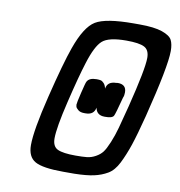

<svg xmlns="http://www.w3.org/2000/svg" viewBox="-76 -717 744 794"><g transform="rotate(10 296.5 -319.5)"><path d="M90.8 -78.1Q90.8 -140.1 127 -287.1Q163.1 -434.1 187 -501Q220.2 -595.2 262.7 -621.1Q305.2 -647 421.9 -647H446.8Q508.8 -647 542 -635.5Q575.2 -624 584 -606.9Q592.8 -589.8 592.8 -561Q592.8 -496.1 538.1 -278.8Q517.1 -196.8 502 -151.9Q486.8 -106.9 469 -71.5Q451.2 -36.1 426 -21.5Q400.9 -6.8 369.9 0Q338.9 6.8 288.1 7.8H241.2Q155.3 7.8 123 -10.3Q90.8 -28.3 90.8 -78.1ZM182.1 -122.1Q182.1 -87.9 204.6 -77.4Q227.1 -66.9 279.8 -66.9Q309.6 -66.9 327.9 -68.8Q346.2 -70.8 364 -80.8Q381.8 -90.8 391.8 -104Q401.9 -117.2 414.3 -147Q426.8 -176.8 436.3 -211.4Q445.8 -246.1 460.9 -305.2Q502 -469.2 502 -516.1Q502 -549.3 480.5 -560.5Q459 -571.8 404.8 -571.8Q330.6 -571.8 304.2 -548.3Q277.8 -524.9 254.9 -451.2Q235.8 -391.1 209 -279.1Q182.1 -167 182.1 -122.1ZM247.1 -274.9Q247.1 -282.7 257.6 -326.4Q268.1 -370.1 271 -375Q279.8 -393.1 311 -393.1Q322.3 -393.1 328.6 -391.6Q335 -390.1 342 -382.6Q349.1 -375 352.1 -360.8Q356.9 -391.6 393.1 -392.1Q394 -392.1 396.5 -392.6Q398.9 -393.1 399.9 -393.1Q436 -393.1 436 -359.9Q436 -354 435.1 -347.9Q434.1 -341.8 432.1 -337.9L431.2 -335Q413.1 -265.1 408.2 -256.8Q401.4 -245.6 372.1 -246.1H370.1Q336.9 -246.1 331.1 -276.9Q325.2 -246.1 291 -246.1H284.2Q268.1 -246.1 259 -253.7Q250 -261.2 248.5 -266.6Q247.1 -272 247.1 -274.9Z"/></g></svg>

Font: CMU Typewriter Text
Style: BoldItalic
Weight: 700
Italic angle: -14.04°
Version: Version 0.7.0